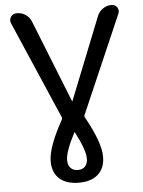

<svg xmlns="http://www.w3.org/2000/svg" viewBox="-62 -779 789 1059"><g transform="rotate(-5 332.0 -249.5)"><path d="M331.1 -48.8Q277.3 53.7 277.3 100.6Q277.3 128.9 292 144.5Q306.6 160.2 332.5 160.2Q358.4 160.2 372.6 144.5Q386.7 128.9 386.7 100.6Q386.7 53.7 333 -48.8Q333 -49.8 332 -49.8Q331.1 -49.8 331.1 -48.8ZM268.6 -137.7 35.2 -677.7Q27.3 -696.3 38.1 -713.4Q48.8 -730.5 69.3 -730.5H73.2Q99.6 -730.5 120.6 -715.8Q141.6 -701.2 151.4 -676.8L333 -220.7Q333 -219.7 334 -219.7Q335 -219.7 335 -220.7L516.6 -676.8Q526.4 -701.2 548.3 -715.8Q570.3 -730.5 594.7 -730.5Q616.2 -730.5 627 -713.9Q637.7 -697.3 628.9 -677.7L394.5 -137.7Q391.6 -129.9 397.5 -122.1Q477.5 22.5 476.6 99.6Q476.6 161.1 439 195.8Q401.4 230.5 332 230.5Q262.7 230.5 224.6 196.3Q186.5 162.1 186.5 99.6Q186.5 22.5 266.6 -122.1Q271.5 -129.9 268.6 -137.7Z"/></g></svg>

Font: Rounded Mgen+ 2p medium
Style: Regular
Weight: 500
Designer: [Source Han Sans]
Ryoko NISHIZUKA  (kana & ideographs); Paul D. Hunt (Latin, Greek & Cyrillic); Wenlong ZHANG  (bopomofo
Version: Version 1.059.20150602